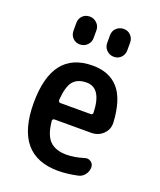

<svg xmlns="http://www.w3.org/2000/svg" viewBox="-141 -838 781 936"><g transform="rotate(20 250.0 -370.0)"><path d="M257.8 -442.4Q210.9 -442.4 188 -414.6Q165 -386.7 160.2 -317.4Q160.2 -305.7 170.9 -304.7H328.1Q338.9 -304.7 338.9 -316.4Q335 -442.4 257.8 -442.4ZM272.5 9.8Q48.8 9.8 48.3 -260.3Q47.9 -530.3 257.8 -530.3Q344.7 -530.3 392.1 -476.1Q439.5 -421.9 446.3 -304.7Q448.2 -268.6 423.3 -244.1Q398.4 -219.7 361.3 -219.7H170.9Q166 -219.7 163.1 -215.8Q160.2 -211.9 161.1 -208Q168 -136.7 197.8 -107.4Q227.5 -78.1 285.2 -78.1Q325.2 -78.1 376 -93.8Q391.6 -98.6 405.8 -88.9Q419.9 -79.1 419.9 -61.5Q419.9 -40 406.7 -22.9Q393.6 -5.9 374 -2Q320.3 9.8 272.5 9.8ZM285.2 -698.2Q285.2 -720.7 300.8 -735.4Q316.4 -750 338.4 -750Q360.4 -750 375 -734.9Q389.6 -719.7 389.6 -698.2V-658.2Q389.6 -635.7 375 -620.6Q360.4 -605.5 338.4 -605.5Q316.4 -605.5 300.8 -620.6Q285.2 -635.7 285.2 -658.2ZM110.4 -698.2Q110.4 -720.7 125 -735.4Q139.6 -750 161.6 -750Q183.6 -750 199.2 -734.9Q214.8 -719.7 214.8 -698.2V-658.2Q214.8 -635.7 199.2 -620.6Q183.6 -605.5 161.6 -605.5Q139.6 -605.5 125 -620.6Q110.4 -635.7 110.4 -658.2Z"/></g></svg>

Font: Rounded-X Mgen+ 2m medium
Style: Regular
Weight: 500
Designer: [Source Han Sans]
Ryoko NISHIZUKA  (kana & ideographs); Paul D. Hunt (Latin, Greek & Cyrillic); Wenlong ZHANG  (bopomofo
Version: Version 1.059.20150602